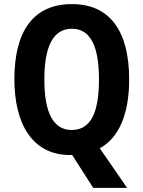

<svg xmlns="http://www.w3.org/2000/svg" viewBox="-20 -745 698 935"><path d="M609 -358C609 -594 515 -725 330 -725C143 -725 50 -594 50 -359C50 -143 137 10 321 10C325 10 327 10 331 9L434 170H599L466 -23C560 -74 609 -191 609 -358ZM196 -358C196 -519 239 -605 330 -605C420 -605 462 -521 462 -358C462 -195 421 -112 329 -112C239 -112 196 -197 196 -358Z"/></svg>

Font: Noto Sans Gujarati UI Condensed
Style: Bold
Weight: 700
Width: 3
Designer: Jelle Bosma - Monotype Design Team, Universal Thirst
Foundry: Monotype Imaging Inc.
Version: Version 2.106